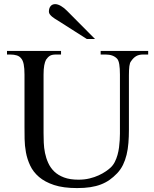

<svg xmlns="http://www.w3.org/2000/svg" viewBox="-20 -914 763 949"><path d="M687 -644.5Q666.5 -644.5 652.6 -636.2Q638.7 -627.9 627.4 -610.8Q621.6 -604 619.4 -586.9Q617.2 -569.8 617.2 -542V-272.5Q617.2 -238.3 614.7 -207.3Q612.3 -176.3 605.7 -149.2Q599.1 -122.1 587.9 -99.1Q576.7 -76.2 559.1 -57.6Q541 -38.6 521.5 -24.9Q502 -11.2 478.5 -2.2Q455.1 6.8 426.3 11.2Q397.5 15.6 360.8 15.6Q293 15.6 247.3 0.5Q201.7 -14.6 172.9 -39.3Q144 -64 129.2 -95.7Q114.3 -127.4 108.2 -160.9Q102.1 -194.3 101.6 -227.1Q101.1 -259.8 101.1 -285.6V-545.4Q101.1 -576.2 97.2 -595.9Q93.3 -615.7 84.5 -625.5Q76.7 -635.7 63.2 -640.1Q49.8 -644.5 29.8 -644.5H14.6V-662.1H281.7V-644.5H256.8Q236.8 -644.5 226.6 -638.2Q216.3 -631.8 207.5 -618.7Q202.1 -608.9 198.7 -591.1Q195.3 -573.2 195.3 -545.4V-256.3Q195.3 -234.9 196.3 -209.2Q197.3 -183.6 202.4 -158.2Q207.5 -132.8 218.3 -108.9Q229 -85 248 -66.4Q267.1 -47.9 296.4 -36.9Q325.7 -25.9 367.7 -25.9Q397.5 -25.9 422.6 -32Q447.8 -38.1 467.8 -47.4Q487.8 -56.6 502.7 -66.9Q517.6 -77.1 526.4 -85.4Q539.1 -97.2 547.4 -113.5Q555.7 -129.9 560.8 -148.2Q565.9 -166.5 568.4 -185.5Q570.8 -204.6 571.8 -221.9Q572.8 -239.3 572.8 -253.4V-545.4Q572.8 -576.2 569.6 -595.7Q566.4 -615.2 559.1 -623.5Q539.6 -644.5 502.4 -644.5H477.5V-662.1H712.4V-644.5ZM409.2 -721.2 265.1 -813Q258.8 -816.9 251.2 -821.5Q243.7 -826.2 237.1 -831.8Q230.5 -837.4 226.1 -843.5Q221.7 -849.6 221.7 -856Q221.7 -873.5 230 -883.5Q238.3 -893.6 252.9 -893.6Q265.6 -893.6 281.5 -884.3Q297.4 -875 311 -860.8L449.7 -721.2Z"/></svg>

Font: Doulos SIL Phon
Style: Regular
Weight: 400
Designer: Walt Agee, Victor Gaultney, Peter Martin, Debbi Hosken, Becca Hirsbrunner
Foundry: SIL International
Version: Version 5.000